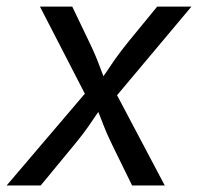

<svg xmlns="http://www.w3.org/2000/svg" viewBox="-34 -566 604 586"><path d="M-13.7 0 253.9 -314 242.2 -246.6 87.9 -545.9H186.5L237.3 -439.9Q257.3 -398.9 270.3 -363.3Q283.2 -327.6 298.3 -294.4H252.4Q278.8 -327.6 302.2 -363.3Q325.7 -398.9 358.9 -439.9L445.8 -545.9H550.3L295.9 -242.7L306.2 -307.6L468.8 0H369.1L309.1 -122.6Q289.6 -162.6 276.9 -197Q264.2 -231.4 249 -263.2H295.4Q270 -231.4 247.3 -197Q224.6 -162.6 191.4 -122.6L90.3 0Z"/></svg>

Font: Inter
Style: Italic
Weight: 400
Italic angle: -9.3988°
Designer: Rasmus Andersson
Foundry: rsms
Version: Version 4.001;git-66647c0bb